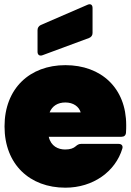

<svg xmlns="http://www.w3.org/2000/svg" viewBox="-20 -863 606 890"><path d="M354 -342H210C222 -372 248 -388 283 -388C320 -388 346 -369 354 -342ZM1 -277C1 -101 118 7 283 7C412 7 515 -68 547 -174C551 -187 544 -196 530 -196H356C346 -196 339 -192 331 -185C321 -176 306 -170 282 -170C250 -170 216 -185 206 -229H543C555 -229 563 -235 564 -248C565 -260 565 -274 565 -283C565 -455 449 -561 283 -561C118 -561 1 -453 1 -277ZM177 -607 393 -687C403 -691 409 -699 409 -710V-826C409 -841 400 -847 386 -841L169 -747C159 -742 154 -734 154 -723V-623C154 -609 163 -602 177 -607Z"/></svg>

Font: Malmofest Black-Rounded
Style: Regular
Weight: 800
Designer: Jonny Pinhorn (Poppins), Kolossal
Version: Version 1.004;Glyphs 3.1.2 (3151)